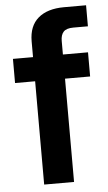

<svg xmlns="http://www.w3.org/2000/svg" viewBox="-53 -764 451 800"><g transform="rotate(-5 172.5 -364.5)"><path d="M99 0V-432H15V-533H99V-599Q99 -663 137.5 -696Q176 -729 246 -729H338V-641H277Q248 -641 236 -628Q224 -615 224 -590V-533H329V-432H224V0Z"/></g></svg>

Font: Mona Sans ExtraLight SemiBold
Style: Regular
Weight: 600
Version: Version 2.000